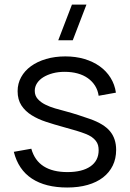

<svg xmlns="http://www.w3.org/2000/svg" viewBox="-20 -800 565 834"><path d="M233 -625 292.5 -780H355.5L296 -625ZM272 14.5Q177.5 14.5 118.5 -24.2Q59.5 -63 40 -140.5L116 -154Q130.5 -102.5 170 -77.5Q209.5 -52.5 273 -52.5Q337 -52.5 372.8 -77.2Q408.5 -102 408.5 -147.5Q408.5 -159.5 405.8 -169.5Q403 -179.5 396.2 -188.2Q389.5 -197 378.5 -204.8Q367.5 -212.5 350.5 -219Q335.5 -225 310.8 -232.5Q286 -240 254.5 -248.5Q216 -259 180.2 -270.8Q144.5 -282.5 117 -299.8Q89.5 -317 73 -342.2Q56.5 -367.5 56.5 -404Q56.5 -437 71.8 -464.8Q87 -492.5 114.5 -512.5Q142 -532.5 180.2 -543.8Q218.5 -555 264 -555Q308.5 -555 346.5 -543.8Q384.5 -532.5 413.2 -512Q442 -491.5 460.2 -462.2Q478.5 -433 483.5 -397.5L408.5 -384Q405 -408.5 392.8 -427.8Q380.5 -447 361.5 -460.5Q342.5 -474 317 -481Q291.5 -488 260.5 -488Q233 -488 209.5 -481.8Q186 -475.5 168.5 -464.8Q151 -454 141 -438.8Q131 -423.5 131 -405.5Q131 -384.5 144 -370Q157 -355.5 176.5 -345.8Q196 -336 219.2 -329.2Q242.5 -322.5 263.5 -317Q291.5 -309.5 319.5 -300.5Q347.5 -291.5 371.5 -283Q432 -261.5 458.2 -229.5Q484.5 -197.5 484.5 -149Q484.5 -111 469.8 -80.8Q455 -50.5 427.5 -29.2Q400 -8 360.8 3.2Q321.5 14.5 272 14.5Z"/></svg>

Font: Vela Sans
Style: Regular
Weight: 400
Designer: Principal design: Mikhail Sharanda - project Manrope.
Design modification: Ravid Balaliev
Foundry: Mikhail Sharanda
Version: Version 1.001